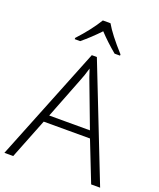

<svg xmlns="http://www.w3.org/2000/svg" viewBox="-167 -1031 934 1131"><g transform="rotate(20 300.0 -465.5)"><path d="M172.9 -296.9H428.2L331.1 -554.2Q318.8 -584.5 301.8 -638.2Q288.6 -591.3 272.9 -553.2ZM444.8 -252H154.8L55.2 0H0L287.1 -716.8H318.8L600.1 0H543.9ZM444.3 -771H410.2Q350.6 -820.3 302.2 -872.1Q249.5 -816.4 194.3 -771H160.2V-778.8Q233.9 -858.4 278.3 -931.2H326.2Q359.4 -872.6 444.3 -778.8Z"/></g></svg>

Font: OpenSans-Light
Style: Regular
Weight: 300
Foundry: Ascender Corporation
Version: Version 1.10